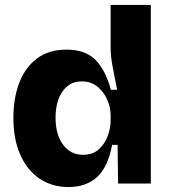

<svg xmlns="http://www.w3.org/2000/svg" viewBox="-20 -740 691 774"><path d="M256 14Q190 14 140 -19.5Q90 -53 62 -115.5Q34 -178 34 -265Q34 -345 58 -407Q82 -469 129.5 -504.5Q177 -540 248 -540Q323 -540 364 -499.5Q405 -459 427 -378H452Q442 -427 434 -471Q426 -515 426 -545V-720H588V0H456L454 -156H432Q415 -66 371 -26Q327 14 256 14ZM314 -116Q355 -116 379.5 -139Q404 -162 415 -194Q426 -226 426 -254V-275Q426 -306 412.5 -337.5Q399 -369 373 -390.5Q347 -412 310 -412Q261 -412 232.5 -372Q204 -332 204 -265Q204 -198 234 -157Q264 -116 314 -116Z"/></svg>

Font: Bricolage Grotesque 10pt ExtraBold
Style: Regular
Weight: 800
Designer: Mathieu Triay
Foundry: Atelier Triay
Version: Version 1.000; ttfautohint (v1.8.4.7-5d5b);gftools[0.9.32]